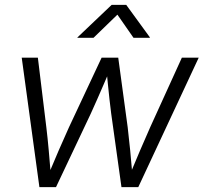

<svg xmlns="http://www.w3.org/2000/svg" viewBox="-20 -765 832 785"><path d="M141.1 0 68.8 -529.3H134.8L169.4 -245.1Q174.8 -200.2 179.2 -150.9Q183.6 -101.6 188 -47.9H176.8Q198.7 -100.6 220 -149.9Q241.2 -199.2 262.2 -245.1L395.5 -529.3H463.4L502 -245.1Q507.3 -200.2 512.2 -150.9Q517.1 -101.6 521.5 -47.9H509.8Q531.7 -100.6 552.7 -149.9Q573.7 -199.2 594.2 -245.1L723.6 -529.3H792.5L545.4 0H476.6L434.6 -300.8Q430.7 -329.6 427.5 -359.9Q424.3 -390.1 421.1 -421.4Q418 -452.6 415 -484.4H431.6Q418.5 -453.1 404.8 -421.9Q391.1 -390.6 377.9 -360.1Q364.7 -329.6 351.1 -300.3L209 0ZM362.3 -610.4H296.4L296.9 -612.3L436.5 -745.1H496.1L592.8 -612.3L592.3 -610.4H525.9L460 -705.1Z"/></svg>

Font: Inter 24pt Light
Style: Italic
Weight: 300
Italic angle: -9.3988°
Designer: Rasmus Andersson
Foundry: rsms
Version: Version 4.001;git-66647c0bb